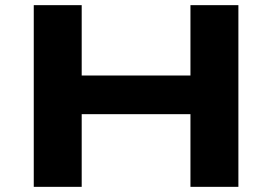

<svg xmlns="http://www.w3.org/2000/svg" viewBox="-20 -725 1056 745"><path d="M111 0V-705H297V-432H719V-705H905V0H719V-282H297V0Z"/></svg>

Font: Nunito Sans 7pt Expanded ExtraBold
Style: Regular
Weight: 800
Width: 7
Designer: Vernon Adams
Foundry: Vernon Adams
Version: Version 3.101;gftools[0.9.27]